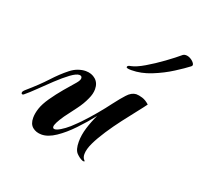

<svg xmlns="http://www.w3.org/2000/svg" viewBox="-101 -578 763 726"><g transform="rotate(20 281.0 -215.0)"><path d="M299 39Q286 34 273.5 21Q261 8 261 -24Q261 -51 270 -80.5Q279 -110 293 -139Q267 -106 236.5 -74Q206 -42 175.5 -21.5Q145 -1 119 -1Q97 -1 82.5 -13Q68 -25 68 -50Q68 -68 75 -89Q82 -110 100 -136Q118 -162 139.5 -187.5Q161 -213 177 -231Q188 -244 188 -252Q188 -262 177 -262Q165 -262 143 -246Q120 -229 94 -204.5Q68 -180 45 -157.5Q22 -135 6 -122Q3 -119 0 -119Q-5 -119 -5 -125Q-5 -130 4 -138Q48 -176 77 -207.5Q106 -239 134 -261Q149 -273 165 -278.5Q181 -284 195 -284Q219 -284 235 -270Q251 -256 251 -231Q251 -212 241 -191Q230 -166 211.5 -141.5Q193 -117 176 -94Q163 -75 157 -63Q151 -51 151 -45Q151 -37 159 -37Q167 -37 182 -46Q197 -55 213 -69Q224 -79 232.5 -87.5Q241 -96 245 -100Q268 -124 291 -151.5Q314 -179 331 -202Q344 -219 351.5 -228Q359 -237 368 -247Q385 -266 404 -267Q415 -267 429.5 -262.5Q444 -258 458 -245Q448 -231 428.5 -206.5Q409 -182 386.5 -152.5Q364 -123 343.5 -92Q323 -61 310 -34Q297 -7 297 13Q297 27 305 35Q309 39 305 39.5Q301 40 299 39ZM355 -346Q333 -346 335 -352Q335 -358 349 -360Q369 -364 400.5 -382.5Q432 -401 465 -425Q498 -449 519 -467Q524 -470 530 -470Q540 -470 550 -464Q560 -458 565 -450Q570 -442 563 -437Q545 -423 510.5 -401Q476 -379 435 -362.5Q394 -346 355 -346Z"/></g></svg>

Font: Arizonia
Style: Regular
Weight: 400
Designer: Robert E. Leuschke
Foundry: Robert E. Leuschke
Version: Version 1.010; ttfautohint (v1.8.4.7-5d5b)